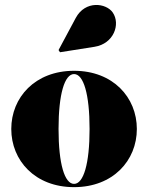

<svg xmlns="http://www.w3.org/2000/svg" viewBox="-20 -762 610 792"><path d="M370 -569C449.5 -581.5 478 -662.5 445 -710.5C418 -749.5 332 -761.5 292.5 -688L221.5 -555.5L227.5 -546.5ZM26.5 -230C26.5 -100 124.5 10 285.5 10C446.5 10 544.5 -100 544.5 -230C544.5 -360 446.5 -470 285.5 -470C124.5 -470 26.5 -360 26.5 -230ZM221.5 -230C221.5 -374 246.5 -456.5 285.5 -456.5C324.5 -456.5 349.5 -374 349.5 -230C349.5 -86 324.5 -3.5 285.5 -3.5C246.5 -3.5 221.5 -86 221.5 -230Z"/></svg>

Font: Bodoni* 16pt Fatface
Style: Regular
Weight: 900
Version: Version 2.3